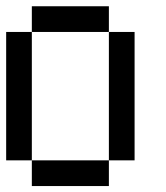

<svg xmlns="http://www.w3.org/2000/svg" viewBox="-20 -687 540 623"><path d="M0 -166.7V-583.3H83.3V-166.7ZM333.3 -166.7V-83.3H83.3V-166.7ZM333.3 -583.3H416.7V-166.7H333.3ZM333.3 -666.7V-583.3H83.3V-666.7Z"/></svg>

Font: GalmuriMono11 Regular
Style: Regular
Weight: 400
Designer: Lee Minseo (quiple)
Version: Version 2.399;hotconv 1.1.1;makeotfexe 2.6.0 DEVELOPMENT